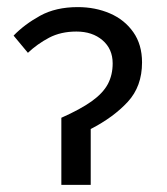

<svg xmlns="http://www.w3.org/2000/svg" viewBox="-20 -518 467 538"><path d="M151.9 0V-188Q205.5 -211.8 237 -234.3Q268.4 -256.8 282.1 -282.3Q295.7 -307.7 295.7 -340.5Q295.7 -380.8 267.3 -405.2Q238.9 -429.6 194.1 -429.6Q150.5 -429.6 117.5 -412.3Q84.6 -394.9 58.2 -370L18.1 -418.2Q48.4 -449.6 92.4 -473.9Q136.4 -498.1 197.8 -498.1Q247.1 -498.1 288.1 -480.4Q329.1 -462.7 353.5 -427.9Q378 -393.2 378 -343Q378 -275.9 338 -232.6Q298 -189.3 234.2 -156.5V0Z"/></svg>

Font: Source Sans 3 VF
Style: Regular
Weight: 200
Designer: Paul D. Hunt
Foundry: Adobe
Version: Version 3.046;hotconv 1.0.118;makeotfexe 2.5.65603